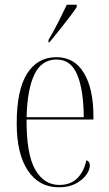

<svg xmlns="http://www.w3.org/2000/svg" viewBox="-20 -786 463 816"><path d="M230 10Q146 10 98.5 -61Q51 -132 51 -262Q51 -403 95 -473Q139 -543 220 -543Q296 -543 336.5 -476Q377 -409 377 -293V-278H93Q92 -131 129.5 -65.5Q167 0 232 0Q280 0 308.5 -28.5Q337 -57 347 -105Q362 -100 362 -83Q362 -65 347 -43.5Q332 -22 302.5 -6Q273 10 230 10ZM336 -288Q335 -405 308 -469Q281 -533 220 -533Q157 -533 126.5 -470Q96 -407 93 -288ZM186 -616Q209 -655 228.5 -693.5Q248 -732 264 -766H306V-756Q295 -739 274.5 -712Q254 -685 231.5 -657Q209 -629 190 -606H186Z"/></svg>

Font: Noto Serif Display Condensed ExtraLight
Style: Regular
Weight: 200
Width: 3
Designer: Monotype Design Team
Foundry: Monotype Imaging Inc.
Version: Version 2.009